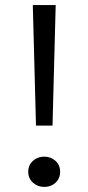

<svg xmlns="http://www.w3.org/2000/svg" viewBox="-20 -720 348 755"><path d="M121.5 -226 109 -700H199L186.5 -226ZM154 15Q128 15 109.5 -1.8Q91 -18.5 91 -44.5Q91 -62 99.2 -75.2Q107.5 -88.5 122 -96.2Q136.5 -104 154 -104Q180.5 -104 198.5 -87.2Q216.5 -70.5 216.5 -44.5Q216.5 -27 208.2 -13.5Q200 0 185.8 7.5Q171.5 15 154 15Z"/></svg>

Font: Geologica Roman ExtraLight
Style: Regular
Weight: 250
Designer: Sindre Bremnes, Frode Helland
Foundry: Monokrom Skriftforlag AS
Version: Version 1.010;gftools[0.9.28]